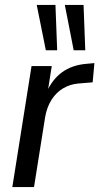

<svg xmlns="http://www.w3.org/2000/svg" viewBox="-20 -759 403 779"><path d="M30 0 108 -491H190L173 -383H168Q192 -437 232 -466Q272 -495 330 -500L363 -503L356 -425L296 -420Q264 -417 236 -400.5Q208 -384 189 -354Q170 -324 163 -283L118 0ZM279 -555 243 -739H319L326 -555ZM166 -555 129 -739H205L212 -555Z"/></svg>

Font: Nunito Sans 10pt Condensed Medium
Style: Italic
Weight: 500
Width: 3
Italic angle: -9°
Designer: Vernon Adams
Foundry: Vernon Adams
Version: Version 3.101;gftools[0.9.27]